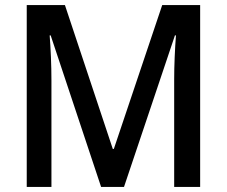

<svg xmlns="http://www.w3.org/2000/svg" viewBox="-20 -734 890 754"><path d="M377 0 179 -595H175Q178 -558 180 -510Q182 -462 182 -418V0H85V-714H235L423 -149H427L617 -714H766V0H664V-421Q664 -463 666 -510Q668 -557 671 -595H667L467 0Z"/></svg>

Font: Noto Sans Georgian SemiCondensed Medium
Style: Regular
Weight: 500
Width: 4
Designer: Monotype Design Team, Akaki Razmadze
Foundry: Google LLC
Version: Version 2.005; ttfautohint (v1.8.4.7-5d5b)